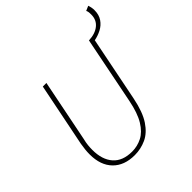

<svg xmlns="http://www.w3.org/2000/svg" viewBox="-215 -966 1136 1136"><g transform="rotate(-45 353.0 -398.0)"><path d="M580 -636 556 -660Q610 -662 642 -688Q674 -714 674 -758Q674 -766 673.5 -775.5Q673 -785 668 -795L698 -808Q706 -785 706 -764Q706 -725 688 -698.5Q670 -672 641 -657Q612 -642 580 -636ZM268 12Q181 12 131.5 -38.5Q82 -89 82 -180Q82 -200 84 -219Q86 -238 90 -262L170 -660H200L122 -270Q116 -246 114 -226Q112 -206 112 -188Q112 -106 152.5 -60Q193 -14 272 -14Q316 -14 355.5 -34Q395 -54 425 -103Q455 -152 472 -238L556 -660H586L500 -230Q481 -135 446 -82.5Q411 -30 365 -9Q319 12 268 12Z"/></g></svg>

Font: Source Sans 3
Style: Italic
Weight: 200
Italic angle: -11°
Designer: Paul D. Hunt
Foundry: Adobe
Version: Version 3.046;hotconv 1.0.118;makeotfexe 2.5.65603